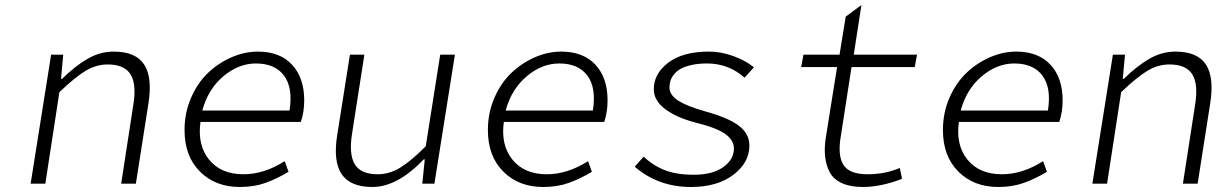

<svg xmlns="http://www.w3.org/2000/svg" viewBox="-20 -726 4837 759"><path d="M101.1 0 182.1 -509.8H230L221.2 -414.1H225.1Q278.3 -466.3 327.1 -494.1Q376 -522 429.2 -522Q516.1 -522 549.6 -471.4Q583 -420.9 566.9 -317.9L517.1 0H459L506.8 -310.1Q520.5 -392.1 496.3 -431.6Q472.2 -471.2 405.8 -471.2Q360.4 -471.2 318.8 -446.3Q277.3 -421.4 214.8 -361.8L159.2 0Z M927.7 13.2Q831.5 13.2 770.5 -47.6Q709.5 -108.4 709.5 -211.9Q709.5 -280.3 735.4 -339.6Q761.2 -398.9 802.7 -438.2Q844.2 -477.5 895.8 -499.8Q947.3 -522 999.5 -522Q1086.4 -522 1134.5 -470.2Q1182.6 -418.5 1182.6 -329.1Q1182.6 -283.2 1169.4 -244.1H772.5Q759.8 -152.3 806.6 -94.7Q853.5 -37.1 942.4 -37.1Q1023.9 -37.1 1105.5 -88.9L1120.6 -46.9Q1074.2 -19 1029.1 -2.9Q983.9 13.2 927.7 13.2ZM779.8 -289.1H1124.5Q1138.7 -378.4 1103 -426.8Q1067.4 -475.1 991.7 -475.1Q922.9 -475.1 862.5 -424.1Q802.2 -373 779.8 -289.1Z M1452.1 13.2Q1364.7 13.2 1330.6 -37.6Q1296.4 -88.4 1313 -191.9L1363.3 -509.8H1420.4L1372.1 -200.2Q1358.4 -116.7 1382.3 -76.9Q1406.2 -37.1 1473.1 -37.1Q1519 -37.1 1562 -63.2Q1605 -89.4 1663.1 -147.9L1720.2 -509.8H1778.3L1697.3 0H1649.4L1659.2 -96.2H1655.3Q1550.8 13.2 1452.1 13.2Z M2127 13.2Q2030.8 13.2 1969.7 -47.6Q1908.7 -108.4 1908.7 -211.9Q1908.7 -280.3 1934.6 -339.6Q1960.4 -398.9 2002 -438.2Q2043.5 -477.5 2095 -499.8Q2146.5 -522 2198.7 -522Q2285.6 -522 2333.7 -470.2Q2381.8 -418.5 2381.8 -329.1Q2381.8 -283.2 2368.7 -244.1H1971.7Q1959 -152.3 2005.9 -94.7Q2052.7 -37.1 2141.6 -37.1Q2223.1 -37.1 2304.7 -88.9L2319.8 -46.9Q2273.4 -19 2228.3 -2.9Q2183.1 13.2 2127 13.2ZM1979 -289.1H2323.7Q2337.9 -378.4 2302.2 -426.8Q2266.6 -475.1 2190.9 -475.1Q2122.1 -475.1 2061.8 -424.1Q2001.5 -373 1979 -289.1Z M2711.4 13.2Q2582 13.2 2489.3 -66.9L2524.4 -106.9Q2562 -71.3 2608.4 -53.2Q2654.8 -35.2 2722.7 -35.2Q2796.9 -35.2 2839.1 -65.4Q2881.3 -95.7 2881.3 -139.2Q2881.3 -170.9 2848.1 -195.6Q2814.9 -220.2 2730.5 -241.2Q2654.8 -260.7 2609.6 -294.7Q2564.5 -328.6 2564.5 -373Q2564.5 -435.1 2622.1 -478.5Q2679.7 -522 2782.2 -522Q2830.6 -522 2878.9 -504.4Q2927.2 -486.8 2960.4 -460L2923.3 -418.9Q2860.4 -475.1 2774.4 -475.1Q2740.7 -475.1 2714.4 -469.2Q2688 -463.4 2671.6 -454.3Q2655.3 -445.3 2644.8 -432.4Q2634.3 -419.4 2630.4 -406.7Q2626.5 -394 2626.5 -379.9Q2626.5 -350.1 2662.1 -327.6Q2697.8 -305.2 2766.6 -286.1Q2859.9 -260.3 2901.1 -228.8Q2942.4 -197.3 2942.4 -150.9Q2942.4 -83 2878.9 -34.9Q2815.4 13.2 2711.4 13.2Z M3391.1 13.2Q3341.8 13.2 3308.8 -1.7Q3275.9 -16.6 3260.7 -43.7Q3245.6 -70.8 3241.7 -108.4Q3237.8 -146 3246.1 -191.9L3289.1 -460.9H3147L3156.2 -509.8H3298.8L3323.2 -660.2L3385.3 -706.1L3355 -509.8H3605L3596.2 -460.9H3346.2L3304.2 -189.9Q3290.5 -112.8 3313.7 -75Q3336.9 -37.1 3410.2 -37.1Q3478 -37.1 3537.1 -62L3545.9 -19Q3462.4 13.2 3391.1 13.2Z M3925.8 13.2Q3829.6 13.2 3768.6 -47.6Q3707.5 -108.4 3707.5 -211.9Q3707.5 -280.3 3733.4 -339.6Q3759.3 -398.9 3800.8 -438.2Q3842.3 -477.5 3893.8 -499.8Q3945.3 -522 3997.6 -522Q4084.5 -522 4132.6 -470.2Q4180.7 -418.5 4180.7 -329.1Q4180.7 -283.2 4167.5 -244.1H3770.5Q3757.8 -152.3 3804.7 -94.7Q3851.6 -37.1 3940.4 -37.1Q4022 -37.1 4103.5 -88.9L4118.7 -46.9Q4072.3 -19 4027.1 -2.9Q3981.9 13.2 3925.8 13.2ZM3777.8 -289.1H4122.6Q4136.7 -378.4 4101.1 -426.8Q4065.4 -475.1 3989.7 -475.1Q3920.9 -475.1 3860.6 -424.1Q3800.3 -373 3777.8 -289.1Z M4298.3 0 4379.4 -509.8H4427.2L4418.5 -414.1H4422.4Q4475.6 -466.3 4524.4 -494.1Q4573.2 -522 4626.5 -522Q4713.4 -522 4746.8 -471.4Q4780.3 -420.9 4764.2 -317.9L4714.4 0H4656.2L4704.1 -310.1Q4717.8 -392.1 4693.6 -431.6Q4669.4 -471.2 4603 -471.2Q4557.6 -471.2 4516.1 -446.3Q4474.6 -421.4 4412.1 -361.8L4356.4 0Z"/></svg>

Font: Office Code Pro D Light Italic
Style: Regular
Weight: 300
Italic angle: -9°
Designer: Nathan Rutzky & Paul D. Hunt
Foundry: Adobe Systems Incorporated
Version: Version 1.004;PS 001.004;hotconv 1.0.70;makeotf.lib2.5.58329